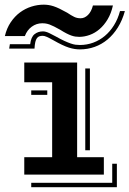

<svg xmlns="http://www.w3.org/2000/svg" viewBox="-41 -734 544 807"><path d="M-20.5 -582.5Q-12.7 -615.7 4.2 -640.6Q21 -665.5 43.2 -681.9Q65.4 -698.2 91.1 -706.3Q116.7 -714.4 142.6 -714.4Q152.8 -714.4 162.8 -712.9Q172.9 -711.4 184.1 -707.8Q195.3 -704.1 209.2 -697.5Q223.1 -690.9 241.2 -680.7Q258.8 -668.9 270.8 -663.1Q282.7 -657.2 297.9 -657.2Q314.5 -657.2 328.6 -670.9Q342.8 -684.6 349.6 -710.9H433.6Q426.3 -677.7 411.4 -652.8Q396.5 -627.9 377.4 -611.6Q358.4 -595.2 336.2 -587.2Q314 -579.1 292 -579.1Q283.7 -579.1 275.6 -580.3Q267.6 -581.5 258.5 -584.7Q249.5 -587.9 238 -593.8Q226.6 -599.6 211.9 -608.9Q196.8 -617.2 186.3 -622.6Q175.8 -627.9 167.5 -630.9Q159.2 -633.8 152.1 -635Q145 -636.2 136.2 -636.2Q112.3 -636.2 92.5 -621.8Q72.8 -607.4 63.5 -582.5ZM0.5 -548.3H85.9Q89.4 -578.6 104.2 -590.3Q119.1 -602.1 139.6 -602.1Q150.9 -602.1 165.8 -595Q180.7 -587.9 193.8 -580.6Q214.8 -568.8 229.7 -562Q244.6 -555.2 255.9 -551.3Q267.1 -547.4 276.1 -546.1Q285.2 -544.9 294.9 -544.9Q324.2 -544.9 350.8 -554.7Q377.4 -564.5 399.4 -582.8Q421.4 -601.1 438 -627.7Q454.6 -654.3 463.4 -687.5H483.9Q473.1 -648.4 454.3 -618.4Q435.5 -588.4 410.9 -567.9Q386.2 -547.4 356.7 -536.9Q327.1 -526.4 294.9 -526.4Q284.2 -526.4 272.9 -528.1Q261.7 -529.8 248.5 -533.9Q235.4 -538.1 219.5 -545.7Q203.6 -553.2 183.1 -564.9Q165.5 -574.7 155.5 -579.1Q145.5 -583.5 138.7 -583.5Q130.9 -583.5 124.8 -581.5Q118.7 -579.6 114.3 -573.7Q109.9 -567.9 107.4 -557.4Q105 -546.9 104 -529.8H-2.4ZM61 -73.2H178.2V-388.2H61V-471.2H283.2V-73.2H395.5V0H61ZM317.4 -446.3H336.9V-102.5H317.4ZM90.3 -354H157.7V-335.4H90.3ZM430.7 34.2V-45.9H450.2V52.7H90.3V34.2Z"/></svg>

Font: Vast Shadow
Style: Regular
Weight: 400
Designer: Nicole Fally
Foundry: Nicole Fally
Version: Version 1.002